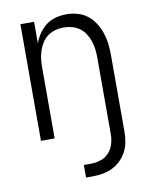

<svg xmlns="http://www.w3.org/2000/svg" viewBox="-82 -589 664 843"><g transform="rotate(-10 250.0 -167.5)"><path d="M233 193V137H264Q286 137 308 130Q330 123 345 106.5Q360 90 366.5 68.5Q373 47 373 24V-320Q373 -339 370.5 -357Q368 -375 362 -392.5Q356 -410 345.5 -426Q335 -442 320 -452.5Q305 -463 287 -468Q269 -473 250 -473Q231 -473 213 -468Q195 -463 180 -452.5Q165 -442 154.5 -426Q144 -410 138 -392.5Q132 -375 129.5 -357Q127 -339 127 -320V0H66V-520H127V-424Q135 -447 149 -467Q163 -487 182 -501.5Q201 -516 225 -522Q249 -528 273 -528Q297 -528 321.5 -521Q346 -514 365.5 -499Q385 -484 398.5 -462.5Q412 -441 420 -417.5Q428 -394 431 -369.5Q434 -345 434 -320V24Q434 47 430 69.5Q426 92 415.5 112Q405 132 388.5 148.5Q372 165 351.5 175Q331 185 308.5 189Q286 193 264 193Z"/></g></svg>

Font: Iosevka Curly Light
Style: Regular
Weight: 300
Monospace: yes
Designer: Belleve Invis
Foundry: Belleve Invis
Version: Version 22.1.2; ttfautohint (v1.8.4)